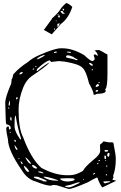

<svg xmlns="http://www.w3.org/2000/svg" viewBox="-20 -1224 825 1306"><path d="M393.6 -895.5H405.3Q472.7 -895.5 551.8 -849.6Q594.7 -809.6 605.5 -809.6H612.3Q624 -815.4 624 -825.2V-827.1L617.2 -847.7Q617.2 -851.6 626 -854.5Q634.8 -851.6 642.6 -843.8H644.5V-847.7Q644.5 -863.3 624 -879.9Q630.9 -883.8 651.4 -883.8Q659.2 -883.8 702.1 -857.4Q710.9 -857.4 710.9 -847.7V-720.7Q710.9 -632.8 697.3 -618.2L695.3 -613.3L699.2 -608.4V-606.4Q699.2 -585.9 639.6 -585.9Q627.9 -579.1 622.1 -579.1H617.2Q617.2 -601.6 585.9 -656.2Q564.5 -744.1 542 -761.7Q520.5 -788.1 420.9 -804.7L380.9 -808.6L328.1 -802.7L318.4 -813.5Q293.9 -811.5 232.4 -754.9L229.5 -743.2V-741.2H234.4Q293.9 -790 314.5 -797.9V-795.9Q285.2 -765.6 195.3 -706.1Q158.2 -678.7 138.7 -630.9Q106.4 -551.8 106.4 -478.5Q106.4 -348.6 136.7 -292Q191.4 -143.6 261.7 -82Q354.5 -32.2 434.6 -32.2H455.1Q495.1 -32.2 543.9 -61.5Q557.6 -88.9 615.2 -136.7Q661.1 -172.9 661.1 -196.3V-201.2L660.2 -237.3Q660.2 -243.2 676.8 -252.9Q676.8 -257.8 683.6 -261.7H687.5L719.7 -255.9H743.2Q753.9 -255.9 753.9 -237.3Q767.6 -171.9 767.6 -143.6Q767.6 -75.2 750 -30.3V-25.4L752 -15.6L745.1 -4.9V-2.9Q745.1 0 767.6 3.9V6.8L678.7 49.8H674.8Q656.2 25.4 642.6 -15.6L640.6 -16.6H639.6Q616.2 -7.8 578.1 15.6Q472.7 61.5 448.2 61.5L366.2 36.1L350.6 34.2H341.8L325.2 39.1Q293 39.1 223.6 10.7Q167 -3.9 129.9 -63.5Q34.2 -202.1 34.2 -275.4Q22.5 -325.2 22.5 -350.6Q24.4 -364.3 39.1 -364.3L41 -351.6V-343.8H47.9L52.7 -348.6V-353.5Q52.7 -374 22.5 -378.9Q18.6 -378.9 15.6 -526.4Q15.6 -558.6 52.7 -647.5Q56.6 -647.5 59.6 -685.5Q64.5 -687.5 70.3 -717.8Q108.4 -762.7 170.9 -802.7Q199.2 -829.1 250 -850.6Q352.5 -895.5 393.6 -895.5ZM346.7 -866.2V-863.3H350.6Q367.2 -865.2 367.2 -870.1L364.3 -873H362.3Q349.6 -873 346.7 -866.2ZM437.5 -873 435.5 -871.1V-868.2L456.1 -864.3H460L462.9 -868.2Q462.9 -873 437.5 -873ZM230.5 -823.2V-820.3H232.4Q257.8 -828.1 284.2 -845.7V-847.7L282.2 -849.6H280.3Q248 -841.8 230.5 -823.2ZM428.7 -835.9Q428.7 -831.1 487.3 -820.3L494.1 -815.4H502.9L507.8 -820.3V-822.3Q495.1 -822.3 478.5 -836.9Q454.1 -847.7 441.4 -847.7Q428.7 -847.7 428.7 -835.9ZM585.9 -795.9V-793Q595.7 -777.3 606.4 -777.3H608.4L612.3 -781.2V-782.2Q600.6 -795.9 589.8 -795.9ZM216.8 -767.6H220.7Q228.5 -770.5 229.5 -774.4V-775.4H227.5Q220.7 -773.4 216.8 -767.6ZM202.1 -750H207L211.9 -754.9V-758.8Q202.1 -758.8 202.1 -750ZM603.5 -750V-747.1L608.4 -745.1L612.3 -750L608.4 -753.9H606.4ZM111.3 -717.8Q127 -717.8 134.8 -729.5V-733.4H129.9Q114.3 -733.4 111.3 -717.8ZM649.4 -663.1V-659.2L654.3 -658.2L658.2 -661.1L656.2 -666H653.3ZM630.9 -633.8V-630.9Q654.3 -637.7 654.3 -644.5Q653.3 -648.4 646.5 -652.3H642.6Q630.9 -643.6 630.9 -633.8ZM630.9 -606.4V-599.6H635.7Q644.5 -599.6 647.5 -606.4V-608.4L644.5 -611.3H635.7ZM88.9 -551.8V-548.8H93.8L99.6 -553.7V-563.5H95.7Q88.9 -560.5 88.9 -551.8ZM44.9 -538.1 39.1 -517.6V-505.9H43Q47.9 -506.8 47.9 -519.5V-538.1ZM36.1 -492.2V-485.4H41L44.9 -488.3L41 -492.2ZM79.1 -382.8V-358.4Q82 -327.1 116.2 -278.3L118.2 -276.4H123V-282.2Q97.7 -360.4 86.9 -437.5H85.9Q79.1 -437.5 79.1 -382.8ZM51.8 -428.7 49.8 -419.9V-408.2L54.7 -403.3L58.6 -406.2V-415Q58.6 -427.7 52.7 -428.7ZM45.9 -328.1V-324.2L51.8 -319.3H52.7V-324.2L49.8 -328.1ZM77.1 -271.5Q77.1 -262.7 84 -259.8H85.9L88.9 -262.7V-266.6L82 -273.4ZM79.1 -237.3V-234.4Q85.9 -205.1 93.8 -205.1H95.7Q99.6 -205.1 99.6 -210L80.1 -237.3ZM690.4 -200.2V-198.2L697.3 -191.4H699.2Q715.8 -193.4 715.8 -198.2V-200.2L712.9 -203.1H694.3ZM709 -170.9V-166Q712.9 -157.2 719.7 -157.2Q724.6 -163.1 724.6 -172.9V-180.7Q724.6 -184.6 719.7 -184.6Q709 -180.7 709 -170.9ZM690.4 -164.1V-146.5L695.3 -141.6H697.3L701.2 -145.5V-155.3Q701.2 -164.1 694.3 -167ZM152.3 -153.3V-152.3Q174.8 -109.4 189.5 -109.4V-116.2Q162.1 -152.3 152.3 -153.3ZM104.5 -145.5 107.4 -141.6H109.4L113.3 -145.5L109.4 -148.4H107.4ZM649.4 -131.8V-127.9H656.2L660.2 -131.8V-134.8H653.3ZM695.3 -134.8V-129.9H699.2L702.1 -132.8V-134.8ZM120.1 -127.9V-126Q120.1 -121.1 127.9 -107.4H133.8V-109.4Q133.8 -119.1 121.1 -127.9ZM639.6 -109.4V-107.4H642.6L649.4 -111.3V-116.2H647.5Q639.6 -112.3 639.6 -109.4ZM198.2 -100.6Q198.2 -84 223.6 -77.1H227.5L232.4 -82Q220.7 -96.7 203.1 -102.5ZM704.1 -100.6V-90.8L708 -86.9H709V-97.7L706.1 -100.6ZM141.6 -95.7Q150.4 -64.5 168.9 -54.7H175.8V-63.5Q165 -82 145.5 -95.7ZM239.3 -57.6V-56.6Q239.3 -50.8 275.4 -43.9V-45.9Q268.6 -57.6 246.1 -57.6ZM612.3 -39.1V-37.1H613.3Q623 -37.1 627 -45.9V-47.9H626Q616.2 -47.9 612.3 -39.1ZM699.2 -36.1 702.1 -30.3 708 -32.2V-36.1L704.1 -39.1H702.1ZM210 -18.6V-16.6Q210.9 -12.7 268.6 4.9Q268.6 10.7 292 10.7L297.9 8.8V6.8Q295.9 1 248 -16.6Q244.1 -21.5 225.6 -22.5H213.9ZM278.3 -22.5 277.3 -20.5V-18.6Q311.5 4.9 364.3 4.9H373L376 2Q304.7 -22.5 278.3 -22.5ZM387.7 -6.8Q404.3 10.7 442.4 10.7Q487.3 6.8 487.3 -2.9V-4.9Q487.3 -11.7 453.1 -11.7H432.6Q387.7 -11.7 387.7 -6.8ZM543.9 -2.9V-2H548.8L551.8 -4.9L550.8 -6.8H546.9ZM683.6 10.7V15.6L690.4 22.5H697.3Q729.5 15.6 729.5 10.7V8.8H704.1ZM423.8 41V45.9L444.3 49.8H453.1Q465.8 49.8 521.5 20.5V15.6H519.5Q506.8 15.6 462.9 32.2ZM382.8 -1053.7Q378.9 -1050.8 376 -1049.8Q384.8 -1060.5 388.7 -1062.5V-1063.5H378.9L369.1 -1061.5L368.2 -1059.6L375 -1049.8L378.9 -1043L343.8 -1003.9L332 -990.2L278.3 -1020.5L332 -1093.8Q333 -1096.7 334 -1099.1Q335 -1101.6 337.9 -1102.5Q377 -1137.7 390.1 -1159.7Q403.3 -1181.6 431.6 -1204.1Q457 -1193.4 471.7 -1176.8Q445.3 -1095.7 390.6 -1058.6V-1055.7L379.9 -1043.9L383.8 -1053.7ZM406.2 -1144.5Q425.8 -1166 408.2 -1164.1H405.3V-1161.1L411.1 -1152.3V-1151.4L406.2 -1149.4H395.5L392.6 -1146.5L391.6 -1144.5L392.6 -1142.6Q402.3 -1135.7 408.2 -1127.9Q408.2 -1133.8 422.9 -1127.9ZM386.7 -1107.4Q388.7 -1117.2 383.8 -1119.1H379.9L376 -1116.2Q373 -1104.5 383.8 -1105.5L386.7 -1106.4ZM348.6 -1031.2 346.7 -1027.3 352.5 -1019.5H354.5L351.6 -1031.2ZM371.1 -1052.7 366.2 -1047.9V-1045.9L369.1 -1041L372.1 -1044.9L373 -1049.8ZM375 -1128.9 372.1 -1127.9Q372.1 -1121.1 374 -1120.1L377.9 -1121.1V-1124ZM362.3 -1085H359.4V-1081.1L361.3 -1079.1H364.3V-1082Z"/></svg>

Font: Love Ya Like A Sister
Style: Regular
Weight: 400
Designer: Kimberly Geswein
Foundry: Kimberly Geswein
Version: Version 1.002 2007